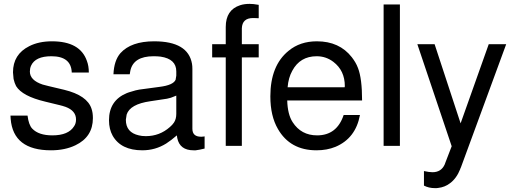

<svg xmlns="http://www.w3.org/2000/svg" viewBox="-20 -752 2652 990"><path d="M350 -378Q347 -462 245 -462Q162 -462 140 -413Q134 -399 134 -383Q134 -338 200 -316L231 -308L311 -289Q430 -260 452 -191Q459 -171 459 -143Q459 -46 369 -3Q315 23 243 23Q48 23 35 -139L34 -156H122Q128 -108 146 -89Q179 -54 250 -54Q333 -54 362 -101Q372 -115 372 -136Q372 -181 318 -201L299 -207H298L291 -209L213 -228Q95 -256 63 -308Q55 -323 50 -345L47 -379Q47 -472 131 -514Q180 -539 248 -539Q393 -539 428 -438Q438 -412 438 -378Z M1035 -49V14Q1007 21 989 23H988H978Q907 23 894 -40L892 -54Q862 -28 837 -12Q781 23 714 23Q604 23 561 -52Q542 -86 542 -132Q542 -234 634 -272L645 -276L679 -286L698 -290Q713 -292 739 -295.5Q765 -299 802 -304Q875 -313 886 -342V-343V-344L889 -362V-384Q889 -448 808 -460Q800 -461 791 -461.5Q782 -462 772 -462Q668 -462 652 -387L649 -369H565Q568 -440 601 -478Q656 -539 775 -539Q950 -539 970 -423Q971 -417 971.5 -410.5Q972 -404 972 -396V-88Q972 -47 1017 -47H1019Q1027 -47 1030 -48H1031ZM889 -259 879 -255Q862 -247 841 -243L755 -230Q650 -215 633 -161L629 -135V-134Q629 -69 696 -54Q711 -50 732 -50Q803 -50 856 -97Q869 -108 877 -120Q889 -138 889 -165Z M1314 -524V-456H1227V0H1144V-456H1074V-524H1144V-613Q1144 -701 1218 -725Q1239 -732 1267 -732L1287 -731L1314 -727V-658L1289 -659H1285Q1229 -659 1227 -606V-524Z M1461 -234Q1463 -162 1489 -122Q1533 -54 1615 -54Q1717 -54 1752 -159H1836Q1814 -39 1710 5Q1666 23 1612 23Q1476 23 1413 -87Q1374 -154 1374 -255Q1374 -414 1468 -490Q1527 -539 1614 -539Q1730 -539 1794 -457Q1804 -444 1812 -430.5Q1820 -417 1826 -401Q1847 -347 1847 -234ZM1757 -302 1758 -308Q1758 -388 1699 -433Q1661 -462 1613 -462Q1527 -462 1487 -387Q1467 -351 1463 -302Z M2042 -729V0H1958V-729Z M2500 -524H2590L2357 110L2353 119V120Q2334 168 2300 193Q2274 213 2240 217Q2235 218 2231 218Q2227 218 2222 218Q2191 218 2166 205V130Q2193 136 2210 136Q2255 136 2273 96L2277 85L2309 2L2132 -524H2221L2355 -116Z"/></svg>

Font: Ekushey Bangla
Style: Regular
Weight: 400
Designer: Al Mamun Sumon
Foundry: Al Mamun Sumon
Version: Version 1.0